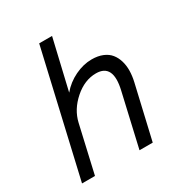

<svg xmlns="http://www.w3.org/2000/svg" viewBox="-163 -809 877 928"><g transform="rotate(-30 275.5 -345.0)"><path d="M27.8 0 187 -689.9H258.8L193.4 -411.1Q226.6 -450.7 273.7 -473.4Q320.8 -496.1 367.2 -496.1Q401.9 -496.1 428 -485.4Q454.1 -474.6 469.2 -455.8Q484.4 -437 491.9 -411.6Q499.5 -386.2 499 -357.4Q498.5 -328.6 491.2 -296.9L422.4 0H348.6L416 -293.5Q447.3 -427.2 351.6 -427.2Q288.1 -427.2 231.7 -377.7Q175.3 -328.1 160.2 -262.7L100.1 0Z"/></g></svg>

Font: HK Grotesk Italic
Style: Regular
Weight: 400
Italic angle: -13°
Designer: Alfredo Marco Pradil and Stefan Peev
Foundry: Hanken Design Co.
Version: Version 1.000;PS 001.000;hotconv 1.0.88;makeotf.lib2.5.64775